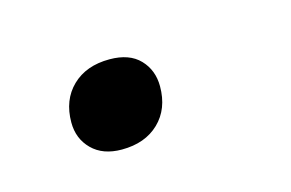

<svg xmlns="http://www.w3.org/2000/svg" viewBox="-33 -146 312 206"><g transform="rotate(-15 123.0 -42.5)"><path d="M84 6Q63 6 51 -6Q39 -18 39 -36Q39 -61 54.5 -76Q70 -91 96 -91Q118 -91 129.5 -79Q141 -67 141 -49Q141 -24 125.5 -9Q110 6 84 6Z"/></g></svg>

Font: Gantari
Style: Italic
Weight: 400
Italic angle: -10°
Designer: Anugrah Pasau
Foundry: Lafontype
Version: Version 1.000; ttfautohint (v1.8.3)